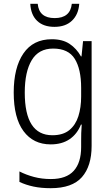

<svg xmlns="http://www.w3.org/2000/svg" viewBox="-20 -748 581 1008"><path d="M252 -542Q309 -542 345.5 -517.5Q382 -493 405 -452H408L416 -532H461V18Q461 124 410 182Q359 240 246 240Q196 240 156 231.5Q116 223 82 207V152Q117 170 158.5 181Q200 192 247 192Q328 192 367 149Q406 106 406 24V-8Q406 -28 406.5 -49.5Q407 -71 409 -94H405Q385 -44 345 -17Q305 10 246 10Q155 10 103.5 -59.5Q52 -129 52 -262Q52 -393 103 -467.5Q154 -542 252 -542ZM259 -493Q183 -493 146.5 -432Q110 -371 110 -262Q110 -38 255 -38Q311 -38 344 -65Q377 -92 391.5 -138Q406 -184 406 -241V-287Q406 -385 372.5 -439Q339 -493 259 -493ZM396 -728Q392 -672 358 -639.5Q324 -607 266 -607Q208 -607 175 -638.5Q142 -670 139 -728H178Q185 -653 267 -653Q349 -653 357 -728Z"/></svg>

Font: Noto Sans Myanmar UI SemiCondensed Light
Style: Regular
Weight: 300
Width: 4
Designer: Monotype Design Team
Foundry: Monotype Imaging Inc.
Version: Version 2.103; ttfautohint (v1.8.4.7-5d5b)